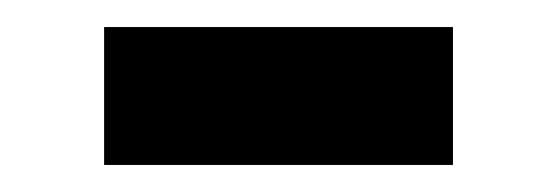

<svg xmlns="http://www.w3.org/2000/svg" viewBox="-20 -377 412 142"><path d="M57 -357H315V-255H57Z"/></svg>

Font: Montserrat arm2 SemiBold
Style: Regular
Weight: 600
Designer: Julieta Ulanovsky
Foundry: Julieta Ulanovsky
Version: Version 6.000